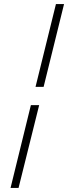

<svg xmlns="http://www.w3.org/2000/svg" viewBox="-20 -880 337 950"><path d="M173.8 -359.9 71.8 49.8H32.2L132.8 -359.9ZM296.9 -859.9 195.8 -450.2H155.8L256.8 -859.9Z"/></svg>

Font: Sinkin Sans 200 X Light Italic
Style: Regular
Weight: 200
Italic angle: -112°
Designer: Keith Bates
Foundry: K-Type
Version: Sinkin Sans (version 1.0)  by Keith Bates   •   © 2014   www